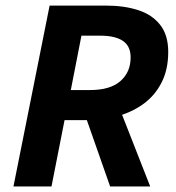

<svg xmlns="http://www.w3.org/2000/svg" viewBox="-20 -672 636 692"><path d="M28.5 0 158.8 -651.8H363.3Q427.3 -651.8 477.6 -635.6Q527.9 -619.5 557.1 -582.6Q586.3 -545.8 586.3 -485Q586.3 -421.4 562.4 -374.6Q538.6 -327.9 497.6 -298Q456.7 -268.1 404.6 -253.6Q352.5 -239.1 295.4 -239.1H212.7L165.6 0ZM235.2 -347.5H304.5Q377.6 -347.5 414.2 -379.9Q450.8 -412.2 450.8 -464.9Q450.8 -506 422.8 -524.7Q394.8 -543.4 342 -543.4H273.5ZM376.9 0 281.9 -270.8 380.7 -358.6 521.3 0Z"/></svg>

Font: Source Sans 3
Style: Italic
Weight: 200
Italic angle: -11°
Designer: Paul D. Hunt
Foundry: Adobe
Version: Version 3.046;hotconv 1.0.118;makeotfexe 2.5.65603